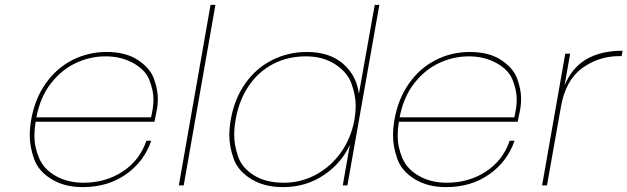

<svg xmlns="http://www.w3.org/2000/svg" viewBox="-20 -760 2572 787"><path d="M322 -11Q413 -11 483 -57Q553 -103 580 -183H600Q571 -98 496.5 -45.5Q422 7 319 7Q244 7 190.5 -26Q137 -59 119.5 -109Q102 -159 102 -205Q102 -236 108 -270Q123 -355 167.5 -418Q212 -481 277 -514Q342 -547 417 -547Q496 -547 546 -513.5Q596 -480 611.5 -436Q627 -392 627 -355Q627 -335 624 -315Q617 -279 613 -261H126Q121 -230 121 -204Q121 -157 140.5 -111.5Q160 -66 209 -38.5Q258 -11 322 -11ZM413 -529Q349 -529 290.5 -501.5Q232 -474 188.5 -418Q145 -362 129 -279H599Q609 -319 609 -353Q609 -389 592.5 -431.5Q576 -474 526 -501.5Q476 -529 413 -529Z M863 -740 733 0H713L843 -740Z M926 -270Q941 -355 985 -417.5Q1029 -480 1095 -513.5Q1161 -547 1238 -547Q1331 -547 1386.5 -498.5Q1442 -450 1451 -375L1516 -740H1535L1404 0H1385L1414 -166Q1379 -90 1306 -41.5Q1233 7 1140 7Q1063 7 1009 -26.5Q955 -60 937.5 -110Q920 -160 920 -205Q920 -236 926 -270ZM1433 -270Q1438 -299 1438 -326Q1438 -369 1421 -416.5Q1404 -464 1354 -496.5Q1304 -529 1234 -529Q1160 -529 1100 -498Q1040 -467 1000 -408.5Q960 -350 946 -270Q940 -237 940 -207Q940 -166 955.5 -119.5Q971 -73 1020 -42Q1069 -11 1143 -11Q1213 -11 1274 -43.5Q1335 -76 1377 -134.5Q1419 -193 1433 -270Z M1811 -11Q1902 -11 1972 -57Q2042 -103 2069 -183H2089Q2060 -98 1985.5 -45.5Q1911 7 1808 7Q1733 7 1679.5 -26Q1626 -59 1608.5 -109Q1591 -159 1591 -205Q1591 -236 1597 -270Q1612 -355 1656.5 -418Q1701 -481 1766 -514Q1831 -547 1906 -547Q1985 -547 2035 -513.5Q2085 -480 2100.5 -436Q2116 -392 2116 -355Q2116 -335 2113 -315Q2106 -279 2102 -261H1615Q1610 -230 1610 -204Q1610 -157 1629.5 -111.5Q1649 -66 1698 -38.5Q1747 -11 1811 -11ZM1902 -529Q1838 -529 1779.5 -501.5Q1721 -474 1677.5 -418Q1634 -362 1618 -279H2088Q2098 -319 2098 -353Q2098 -389 2081.5 -431.5Q2065 -474 2015 -501.5Q1965 -529 1902 -529Z M2294 -409Q2351 -552 2532 -552L2528 -530H2519Q2434 -530 2366 -480.5Q2298 -431 2279 -321L2222 0H2202L2297 -540H2317Z"/></svg>

Font: Fz Poppins Thin
Style: Italic
Weight: 100
Italic angle: -10°
Designer: Ninad Kale (Devanagari), Jonny Pinhorn (Latin)
Foundry: Indian Type Foundry
Version: Vit hóa bi Vntype.Com & FontZin.Com